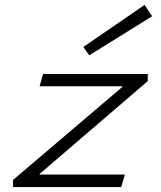

<svg xmlns="http://www.w3.org/2000/svg" viewBox="-20 -761 654 781"><path d="M33 0V-29L90 -51H488L473 0ZM141 -18 33 -29 503 -429 477 -380V-429L581 -431L115 -31L141 -81ZM141 -410 155 -460H581V-431L526 -410ZM319 -570 568 -741 599 -695 343 -536Z"/></svg>

Font: Intel One Mono Light
Style: Italic
Weight: 300
Italic angle: -16°
Monospace: yes
Designer: Fred Shallcrass
Foundry: Frere-Jones Type LLC
Version: Version 1.004